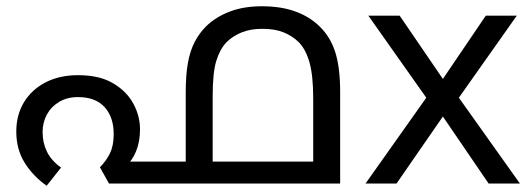

<svg xmlns="http://www.w3.org/2000/svg" viewBox="-20 -586 1698 613"><path d="M229 -346Q297 -346 340.5 -320.5Q384 -295 405.5 -255.5Q427 -216 427 -173Q427 -133 414 -102Q401 -71 382 -57L357 -70H634V0H328L299 -52Q319 -72 331 -96.5Q343 -121 343 -158Q343 -212 314 -244Q285 -276 229 -276Q194 -276 168.5 -260.5Q143 -245 129.5 -220Q116 -195 116 -164Q116 -130 130 -101.5Q144 -73 175 -51L129 7Q86 -23 59 -66Q32 -109 32 -166Q32 -219 56.5 -259.5Q81 -300 125.5 -323Q170 -346 229 -346ZM816 -566Q878 -566 924 -549Q970 -532 1001 -501Q1035 -468 1050.5 -419Q1066 -370 1066 -292V0H573V-292Q573 -347 580 -385.5Q587 -424 601.5 -452Q616 -480 638 -502Q669 -532 713.5 -549Q758 -566 816 -566ZM817 -494Q780 -494 751.5 -482.5Q723 -471 703 -451Q682 -429 670.5 -391.5Q659 -354 659 -279V-70H980V-271Q980 -345 968 -387Q956 -429 934 -451Q914 -471 886 -482.5Q858 -494 817 -494Z M1341 -274 1156 -536H1256L1394 -334L1531 -536H1630L1445 -274L1640 0H1540L1394 -214L1246 0H1147Z"/></svg>

Font: mlyalm115
Style: Regular
Weight: 400
Designer: Jelle Bosma - Monotype Design Team
Foundry: Monotype Imaging Inc.
Version: Version 2.103